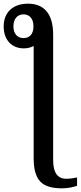

<svg xmlns="http://www.w3.org/2000/svg" viewBox="-85 -784 439 1044"><path d="M253 240C283 240 317 233 334 226V181C314 185 297 188 274 188C231 188 204 158 204 87V-596C204 -711 153 -764 67 -764C-10 -764 -65 -721 -65 -640C-65 -567 -21 -521 44 -521C65 -521 84 -526 98 -534V74C98 200 145 240 253 240ZM43 -577C9 -577 -12 -601 -12 -641C-12 -679 8 -706 43 -706C73 -706 97 -685 97 -641C97 -595 73 -577 43 -577Z"/></svg>

Font: Noto Serif SemiCondensed Medium
Style: Regular
Weight: 500
Width: 4
Designer: Monotype Design Team
Foundry: Monotype Imaging Inc.
Version: Version 2.014